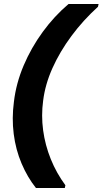

<svg xmlns="http://www.w3.org/2000/svg" viewBox="-20 -816 516 966"><path d="M161 130Q118 76 88.5 6.5Q59 -63 49 -142Q39 -221 50 -304Q61 -397 99 -486.5Q137 -576 195 -655.5Q253 -735 325 -796H476L473 -782Q398 -714 339.5 -635Q281 -556 244 -473.5Q207 -391 197 -309Q187 -235 197 -160.5Q207 -86 235.5 -15.5Q264 55 309 116L306 130Z"/></svg>

Font: DM Sans 36pt Black
Style: Italic
Weight: 900
Italic angle: -10°
Designer: Colophon Foundry, Jonny Pinhorn
Foundry: Colophon Foundry
Version: Version 4.004;gftools[0.9.30]